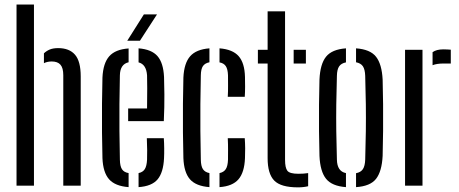

<svg xmlns="http://www.w3.org/2000/svg" viewBox="-20 -820 2027 848"><path d="M53 0V-800H130V0ZM259.5 0V-488Q259.5 -520 247 -534.2Q234.5 -548.5 208.5 -548.5Q189 -548.5 174 -541V-584.5Q185.5 -595.5 200.2 -601.5Q215 -607.5 237 -607.5Q286 -607.5 311.2 -578.5Q336.5 -549.5 336.5 -482.5V0Z M546 -285V-341H629.5Q630.5 -390.5 630.2 -430Q630 -469.5 629.5 -487.5Q626 -536 592 -544.5V-606.5Q649.5 -602 675.5 -572.2Q701.5 -542.5 704.5 -480Q705.5 -457.5 706 -403.5Q706.5 -349.5 703.5 -285ZM432.5 -121.5Q431 -171.5 430.5 -235Q430 -298.5 430.5 -362.2Q431 -426 432.5 -477.5Q435.5 -541 462.5 -571.5Q489.5 -602 548 -606V-545Q510.5 -536.5 509.5 -487.5Q508 -419 507.5 -360Q507 -301 507.5 -242Q508 -183 509.5 -114.5Q510 -86 518.8 -72.5Q527.5 -59 548 -55.5V6.5Q488.5 2 461.8 -28.2Q435 -58.5 432.5 -121.5ZM592 6.5V-55.5Q611 -59.5 619.5 -73Q628 -86.5 629.5 -114.5Q630 -132.5 630 -156.2Q630 -180 628.5 -209.5H703.5Q705 -189 705.2 -165Q705.5 -141 704.5 -121.5Q701.5 -58 676 -27.8Q650.5 2.5 592 6.5ZM542 -640 615.5 -756.5H673.5L598 -640Z M790 -121.5Q788.5 -171.5 788 -235Q787.5 -298.5 788 -362.2Q788.5 -426 790 -477.5Q793 -541 819.8 -571.5Q846.5 -602 905 -606.5V-545Q885 -541 876.2 -528Q867.5 -515 867 -487.5Q865.5 -419 865 -359.8Q864.5 -300.5 865 -241.5Q865.5 -182.5 867 -114.5Q867.5 -86.5 876.2 -73Q885 -59.5 905 -55.5V6.5Q845.5 2 819 -28.2Q792.5 -58.5 790 -121.5ZM986 -392.5Q987.5 -416 987.2 -443.2Q987 -470.5 987 -487.5Q986 -515 977.2 -528Q968.5 -541 949.5 -544.5V-606.5Q1007.5 -602 1034 -572Q1060.5 -542 1062 -480Q1062.5 -461 1062.5 -436.8Q1062.5 -412.5 1061 -392.5ZM949.5 6.5V-55.5Q968.5 -59.5 977.2 -73Q986 -86.5 987 -114.5Q987 -132.5 987.2 -156.5Q987.5 -180.5 986 -209.5H1061Q1062.5 -189 1062.8 -165Q1063 -141 1062 -121.5Q1059.5 -58.5 1033.2 -28Q1007 2.5 949.5 6.5Z M1119 -539.5V-600H1162V-770H1239V-114Q1239 -79 1249.2 -65.8Q1259.5 -52.5 1297.5 -52.5Q1311 -52.5 1320 -53.2Q1329 -54 1341 -55.5V2.5Q1320.5 7.5 1296 7.5Q1220.5 7.5 1191.2 -22.5Q1162 -52.5 1162 -121.5V-539.5ZM1277 -539.5V-600H1331V-539.5Z M1391 -131.5Q1389.5 -181.5 1389 -240.2Q1388.5 -299 1389 -358.2Q1389.5 -417.5 1391 -468.5Q1394 -537 1420 -569.5Q1446 -602 1508 -606.5V-544.5Q1487 -540.5 1477.8 -526.8Q1468.5 -513 1468 -485Q1466 -417.5 1465.2 -358.8Q1464.5 -300 1465.2 -241Q1466 -182 1468 -115Q1469 -63 1508 -55.5V6.5Q1446 2 1420 -30.5Q1394 -63 1391 -131.5ZM1552.5 6.5V-55Q1573.5 -59 1582.8 -73Q1592 -87 1593 -115Q1595 -182.5 1595.8 -241.2Q1596.5 -300 1595.8 -358.8Q1595 -417.5 1593 -485Q1592 -513.5 1582.8 -527.2Q1573.5 -541 1552.5 -545V-606.5Q1615.5 -602 1641 -569.2Q1666.5 -536.5 1670 -468.5Q1671.5 -418.5 1672 -359.8Q1672.5 -301 1672 -241.8Q1671.5 -182.5 1670 -131.5Q1666.5 -63 1641 -30.2Q1615.5 2.5 1552.5 6.5Z M1890.5 -532V-589.5Q1907.5 -602 1938 -602Q1946.5 -602 1955.8 -601.5Q1965 -601 1971 -600.5V-539.5H1939Q1909.5 -539.5 1890.5 -532ZM1769 0V-600H1846V0Z"/></svg>

Font: Big Shoulders Stencil Display Medium
Style: Regular
Weight: 500
Designer: Patric King
Foundry: XO Type Co
Version: Version 1.000